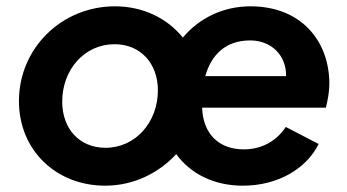

<svg xmlns="http://www.w3.org/2000/svg" viewBox="-20 -576 1098 608"><path d="M313 12C402 12 482 -27 538 -88C583 -26 657 12 749 12C859 12 950 -41 989 -120L885 -174C858 -133 813 -103 752 -103C674 -103 623 -151 620 -235H1012C1018 -260 1023 -286 1023 -310C1023 -446 934 -556 773 -556C686 -556 610 -518 559 -457C509 -519 432 -556 344 -556C176 -556 40 -424 40 -256C40 -99 159 12 313 12ZM177 -254C177 -354 246 -436 343 -436C425 -436 480 -375 480 -290C480 -190 410 -108 314 -108C231 -108 177 -169 177 -254ZM630 -335C649 -402 694 -448 772 -448C840 -448 887 -400 886 -335Z"/></svg>

Font: Mluvka Bold
Style: Italic
Weight: 700
Italic angle: -8°
Designer: Modified by Jiří Krblich, Original typeface by Gumpita Rahayu
Foundry: Gumpita Rahayu & Jiří Krblich
Version: Version 2.000;Glyphs 3.1.1 (3134)